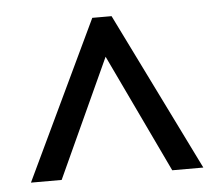

<svg xmlns="http://www.w3.org/2000/svg" viewBox="-38 -757 558 486"><g transform="rotate(-5 240.5 -514.0)"><path d="M22 -313H100L238 -614L381 -313H460L262 -715H213Z"/></g></svg>

Font: Noto Sans Myanmar UI Condensed
Style: Regular
Weight: 400
Width: 3
Designer: Monotype Design Team
Foundry: Monotype Imaging Inc.
Version: Version 2.103